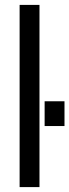

<svg xmlns="http://www.w3.org/2000/svg" viewBox="-20 -763 283 783"><path d="M60 0V-743H141V0ZM162 -249V-350H243V-249Z"/></svg>

Font: Saira Condensed Medium
Style: Regular
Weight: 500
Width: 3
Designer: Hector Gatti with collaboration of the Omnibus-Type team
Foundry: Omnibus-Type
Version: Version 1.101